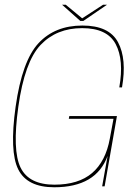

<svg xmlns="http://www.w3.org/2000/svg" viewBox="-20 -788 594 812"><path d="M209.5 4Q386.5 4 435 -128.5L412 0H422.5L474.5 -297H273L271 -285.5H460L444.5 -202Q427 -105.5 369.5 -56.2Q312 -7 210 -7Q102.5 -7 67 -79.2Q31.5 -151.5 57.5 -336.5Q84 -526.5 151.5 -597.8Q219 -669 327.5 -669Q433.5 -669 469.2 -601.5Q505 -534 484.5 -418.5H496Q517 -538.5 479.2 -609.2Q441.5 -680 328.5 -680Q212.5 -680 143 -605.5Q73.5 -531 46 -336.5Q19.5 -147 57.2 -71.5Q95 4 209.5 4ZM319.5 -699.5H332.5L432.5 -768H416L327.5 -710.5L258 -768H242.5Z"/></svg>

Font: Anybody UltraCondensed Thin Thin
Style: Italic
Weight: 250
Italic angle: -10°
Version: Version 1.111